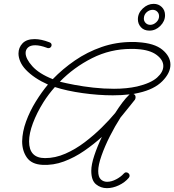

<svg xmlns="http://www.w3.org/2000/svg" viewBox="-20 -810 905 997"><path d="M535 167Q503 167 478.5 147Q454 127 454 77Q454 45 469.5 -2Q485 -49 509 -99Q467 -61 417 -26.5Q367 8 312 28.5Q257 49 200 46Q144 43 119.5 8Q95 -27 95 -76Q96 -126 115.5 -179.5Q135 -233 166 -283Q197 -333 229 -371Q157 -403 114 -448Q95 -468 85.5 -490Q76 -512 76 -532Q76 -563 97 -585Q118 -607 160 -607Q193 -607 235 -591Q248 -587 248 -576Q248 -570 243.5 -565Q239 -560 232 -560Q226 -560 223 -562Q188 -575 163 -575Q138 -575 125.5 -563.5Q113 -552 113 -535Q113 -505 148 -466Q183 -427 254 -399Q305 -452 369 -496Q433 -540 508 -566Q583 -592 666 -592Q674 -592 681.5 -592Q689 -592 696 -591Q782 -586 823.5 -551.5Q865 -517 865 -474Q865 -431 823 -388.5Q781 -346 701 -328Q688 -325 673 -322Q684 -318 684 -305Q684 -299 681 -293Q675 -286 659.5 -266Q644 -246 615 -211Q610 -206 606 -200Q577 -155 550.5 -102.5Q524 -50 507 -1.5Q490 47 490 78Q490 109 503.5 121.5Q517 134 536 134Q559 134 583.5 121Q608 108 622 92Q628 85 635 85Q642 85 647.5 90Q653 95 653 102Q653 108 649 113Q629 137 597.5 152Q566 167 535 167ZM294 -385Q322 -378 366.5 -369.5Q411 -361 464.5 -355Q518 -349 572 -349Q638 -349 692 -361Q763 -378 795.5 -407Q828 -436 828 -467Q828 -499 793 -525Q758 -551 693 -555Q685 -556 677 -556Q669 -556 661 -556Q553 -556 458 -508Q363 -460 291 -386ZM131 -76Q131 11 214 11Q267 11 319.5 -12Q372 -35 420 -71.5Q468 -108 508.5 -148Q549 -188 578 -223Q597 -253 615.5 -277.5Q634 -302 650 -317Q652 -319 653 -320Q614 -315 566 -315Q491 -315 409 -326.5Q327 -338 265 -358Q232 -321 206 -280Q171 -224 151 -170.5Q131 -117 131 -76ZM756 -651Q728 -651 712 -668.5Q696 -686 696 -710Q696 -742 721.5 -766Q747 -790 778 -790Q803 -790 820 -773.5Q837 -757 837 -731Q837 -700 812.5 -675.5Q788 -651 756 -651ZM760 -681Q777 -681 791.5 -694.5Q806 -708 806 -726Q806 -740 796.5 -749.5Q787 -759 773 -759Q755 -759 741 -746Q727 -733 727 -713Q727 -700 736.5 -690.5Q746 -681 760 -681Z"/></svg>

Font: Meow Script
Style: Regular
Weight: 400
Designer: Robert E. Leuschke
Foundry: Robert E. Leuschke
Version: Version 1.010; ttfautohint (v1.8.3)